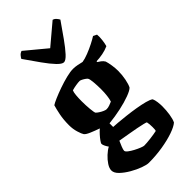

<svg xmlns="http://www.w3.org/2000/svg" viewBox="-301 -853 1119 1119"><g transform="rotate(-45 258.5 -293.0)"><path d="M202 -125V-95Q212 -95 239.5 -92.5Q267 -90 303 -86Q339 -82 375 -76Q411 -70 439.5 -62.5Q468 -55 479 -46Q485 -33 487.5 -13.5Q490 6 490 21Q490 55 485 87Q480 119 471 137Q453 153 411.5 167.5Q370 182 315 191Q260 200 201 200Q185 200 154.5 189Q124 178 92 159.5Q60 141 37.5 119.5Q15 98 15 77Q15 59 29 37.5Q43 16 63.5 -3Q84 -22 103 -32Q97 -40 90.5 -52.5Q84 -65 84 -74Q84 -78 93 -91Q102 -104 115.5 -119Q129 -134 141 -144Q112 -154 85 -165.5Q58 -177 51 -187Q44 -197 35.5 -225Q27 -253 27 -284Q27 -330 34.5 -367Q42 -404 49 -427Q59 -434 86.5 -446Q114 -458 149.5 -470.5Q185 -483 219 -491.5Q253 -500 276 -500Q292 -500 310 -496.5Q328 -493 344 -489Q365 -492 394.5 -503.5Q424 -515 451.5 -529Q479 -543 494 -553L516 -542Q518 -522 515 -497.5Q512 -473 507 -456Q483 -445 456.5 -440Q430 -435 404 -434V-428Q411 -424 422.5 -415.5Q434 -407 441 -395Q446 -379 450 -354Q454 -329 454 -306Q454 -272 447.5 -239.5Q441 -207 432 -190Q421 -178 385 -164.5Q349 -151 300.5 -140.5Q252 -130 202 -125ZM248 -195Q261 -195 274.5 -200Q288 -205 297 -209Q302 -223 305 -247.5Q308 -272 308 -300Q308 -330 305.5 -358.5Q303 -387 298 -396Q296 -400 287 -406.5Q278 -413 268 -418Q258 -423 253 -423Q242 -423 223 -420Q204 -417 187 -412Q182 -401 180 -379Q178 -357 178 -331Q178 -297 181 -265Q184 -233 188 -227Q192 -222 204 -214Q216 -206 228.5 -200.5Q241 -195 248 -195ZM253 110Q273 110 306 106Q339 102 361 97Q363 92 363.5 83.5Q364 75 364 67Q364 56 363 44Q362 32 360 25Q358 23 340 18.5Q322 14 296 9Q270 4 243.5 -0.5Q217 -5 197 -8.5Q177 -12 171 -13Q164 2 156.5 21Q149 40 149 48Q149 56 162.5 66.5Q176 77 195 87Q214 97 230.5 103.5Q247 110 253 110ZM266 -564Q251 -564 226.5 -589.5Q202 -615 171 -658.5Q140 -702 104 -754Q108 -762 116.5 -772Q125 -782 138 -786L267 -679L394 -786Q406 -783 414.5 -773Q423 -763 427 -755Q391 -703 360 -659.5Q329 -616 305 -590Q281 -564 266 -564Z"/></g></svg>

Font: Texturina 72pt Black
Style: Regular
Weight: 900
Designer: Guillermo Torres Carreño
Foundry: Omnibus-Type
Version: Version 1.002; ttfautohint (v1.8.3)